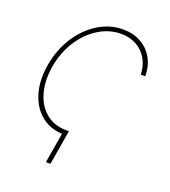

<svg xmlns="http://www.w3.org/2000/svg" viewBox="-130 -638 790 893"><g transform="rotate(20 265.0 -191.5)"><path d="M251 -12.2 222.2 159.7H199.7L228.5 -12.2ZM235.8 10.3Q169.4 10.3 123.8 -25.9Q78.1 -62 59.1 -124.8Q40 -187.5 53.2 -267.1Q66.4 -346.2 106 -408.4Q145.5 -470.7 203.4 -507.1Q261.2 -543.5 327.6 -543.5Q377.4 -543.5 415.5 -522.2Q453.6 -501 475.3 -462.6Q497.1 -424.3 497.6 -373.5H475.1Q474.1 -417 454.8 -450.2Q435.5 -483.4 402.3 -502.2Q369.1 -521 325.2 -521Q266.1 -521 213.6 -488Q161.1 -455.1 124.5 -397.7Q87.9 -340.3 75.7 -267.1Q64 -194.8 80.3 -137Q96.7 -79.1 137.5 -45.7Q178.2 -12.2 238.3 -12.2Z"/></g></svg>

Font: Inter 20pt Thin
Style: Italic
Weight: 250
Italic angle: -9.3988°
Version: Version 4.001;git-66647c0bb